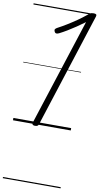

<svg xmlns="http://www.w3.org/2000/svg" viewBox="-151 -1074 845 1633"><g transform="rotate(10 272.0 -257.5)"><path d="M191 14Q178 14 172 8Q166 2 169 -9L467 -930Q432 -904 395 -879Q358 -854 323 -833Q288 -812 258 -797Q244 -790 234 -791Q224 -792 218 -805Q212 -817 217 -825Q222 -833 236 -840Q272 -859 312 -883.5Q352 -908 392.5 -936Q433 -964 468 -993Q479 -1003 486.5 -1007.5Q494 -1012 501.5 -1013.5Q509 -1015 519 -1015Q533 -1015 539.5 -1010Q546 -1005 542 -992L224 -5Q221 5 213.5 9.5Q206 14 191 14ZM0 490H499V500H0ZM0 -20H499V0H0ZM0 -505H499V-500H0ZM0 -1010H499V-1000H0Z"/></g></svg>

Font: Playwrite BE VLG Guides
Style: Regular
Weight: 400
Designer: Veronika Burian, José Scaglione
Foundry: TypeTogether
Version: Version 1.003